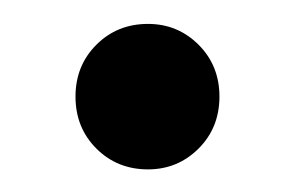

<svg xmlns="http://www.w3.org/2000/svg" viewBox="-20 -138 250 163"><path d="M105.6 5.8Q79.5 5.8 61.8 -11.9Q44.1 -29.6 44.1 -56Q44.1 -82.3 61.8 -100Q79.5 -117.7 105.6 -117.7Q130.9 -117.7 148.6 -100Q166.3 -82.3 166.3 -56Q166.3 -29.6 148.6 -11.9Q130.9 5.8 105.6 5.8Z"/></svg>

Font: Poppins Variable
Style: Regular
Weight: 100
Designer: Jonny Pinhorn
Foundry: Indian Type Foundry
Version: Version 6.000